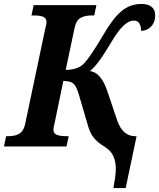

<svg xmlns="http://www.w3.org/2000/svg" viewBox="-41 -740 804 970"><path d="M544 112Q544 75 531 47.5Q518 20 487 1Q454 -19 434.5 -42Q415 -65 404 -103L358 -260Q346 -303 330.5 -317Q315 -331 279 -331L234 -114Q229 -96 229 -86Q229 -66 245.5 -59Q262 -52 294 -52H306L295 0H-21L-10 -52H2Q35 -52 56.5 -64.5Q78 -77 86 -113L189 -602Q194 -617 194 -628Q194 -648 177.5 -655Q161 -662 129 -662H118L129 -714H446L435 -662H423Q388 -662 366 -649.5Q344 -637 336 -600L291 -387Q351 -387 382 -418Q413 -449 478 -559Q528 -646 572 -683Q616 -720 672 -720Q708 -720 725.5 -705Q743 -690 743 -663Q743 -628 723 -606.5Q703 -585 672 -584Q672 -606 663.5 -621Q655 -636 634 -636Q610 -636 582.5 -610Q555 -584 520 -525Q451 -408 413 -381Q467 -375 499 -286L552 -129Q579 -54 639 -52H649L594 210H532Q537 184 540.5 158Q544 132 544 112Z"/></svg>

Font: Noto Serif Narrow
Style: Bold Italic
Weight: 700
Width: 4
Italic angle: -12°
Designer: Monotype Design Team
Foundry: Monotype Imaging Inc.
Version: Version 1.001